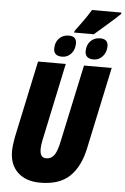

<svg xmlns="http://www.w3.org/2000/svg" viewBox="-67 -1097 750 1153"><g transform="rotate(5 308.5 -520.0)"><path d="M220.2 9.8Q133.8 9.8 84.5 -36.4Q35.2 -82.5 35.2 -164.1Q35.2 -181.2 37.8 -203.9Q40.5 -226.6 44.9 -249L144 -713.9H311L211.9 -246.1Q208.5 -231 206.8 -217.3Q205.1 -203.6 205.1 -192.9Q205.1 -164.6 214.6 -151.9Q224.1 -139.2 243.2 -139.2Q272.5 -139.2 290.5 -163.1Q308.6 -187 320.8 -247.1L420.9 -713.9H587.9L482.9 -221.2Q459 -107.9 397 -49.1Q335 9.8 220.2 9.8ZM344.2 -906.2 347.2 -917Q374.5 -954.1 395.3 -982.7Q416 -1011.2 439.9 -1050.3H617.2L616.2 -1042Q605 -1030.3 583.7 -1011.5Q562.5 -992.7 538.6 -971.7Q514.6 -950.7 493.9 -932.9Q473.1 -915 462.9 -906.2ZM285.2 -755.4Q233.9 -755.4 233.9 -800.3Q233.9 -838.4 256.6 -861.8Q279.3 -885.3 314.9 -885.3Q361.3 -885.3 361.3 -842.3Q361.3 -804.7 339.4 -780Q317.4 -755.4 285.2 -755.4ZM475.1 -755.4Q423.3 -755.4 423.3 -800.3Q423.3 -838.4 445.8 -861.8Q468.3 -885.3 503.9 -885.3Q551.3 -885.3 551.3 -842.3Q551.3 -805.2 529.1 -780.3Q506.8 -755.4 475.1 -755.4Z"/></g></svg>

Font: Open Sans Condensed ExtraBold
Style: Italic
Weight: 800
Width: 3
Italic angle: -12°
Designer: Monotype Design Team
Foundry: Monotype Imaging Inc.
Version: Version 3.003; ttfautohint (v1.8.4)